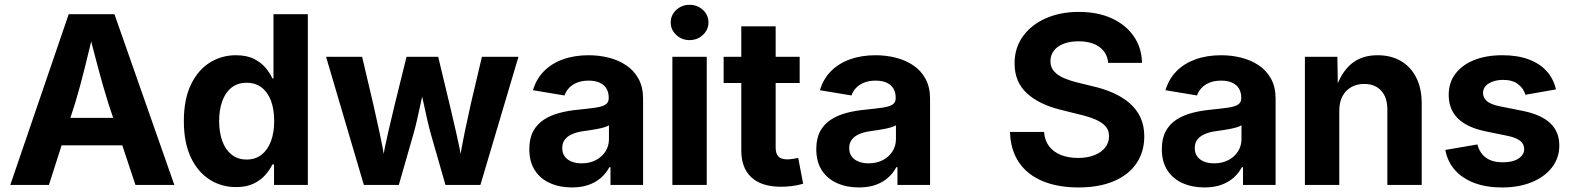

<svg xmlns="http://www.w3.org/2000/svg" viewBox="-20 -788 6700 818"><path d="M23.8 0 272.7 -727.5H467.6L722.8 0H557.1L440.5 -351Q419.3 -418.9 397.7 -499.9Q376.1 -580.8 352.2 -676.2H384.5Q361.3 -580.3 341.1 -499Q320.9 -417.6 300.8 -351L188.4 0ZM179.3 -168.8V-285.8H567.3V-168.8Z M985.6 9.1Q923 9.1 872.5 -23.3Q821.9 -55.8 792.6 -118.5Q763.3 -181.1 763.3 -272Q763.3 -365.3 793.5 -427.7Q823.7 -490.2 874.1 -521.5Q924.5 -552.7 984.8 -552.7Q1031.1 -552.7 1062 -537.1Q1092.8 -521.5 1111.8 -498.7Q1130.8 -475.8 1140.3 -454H1145.1V-727.5H1291.5V0H1147.5V-87.4H1140.3Q1130.2 -65.4 1110.9 -43.2Q1091.6 -21 1061 -6Q1030.5 9.1 985.6 9.1ZM1030.7 -108.3Q1068.1 -108.3 1094.4 -128.9Q1120.6 -149.5 1134.4 -186.4Q1148.1 -223.3 1148.1 -272.5Q1148.1 -322.2 1134.5 -358.7Q1120.9 -395.1 1094.6 -415.2Q1068.3 -435.4 1030.7 -435.4Q992.4 -435.4 966.3 -414.6Q940.1 -393.8 926.9 -357.1Q913.6 -320.4 913.6 -272.5Q913.6 -224.6 927 -187.4Q940.4 -150.3 966.6 -129.3Q992.8 -108.3 1030.7 -108.3Z M1530.2 0 1369.2 -545.9H1522.8L1570.3 -344Q1582.4 -289.9 1596.5 -226.2Q1610.7 -162.4 1622.7 -85.3H1606Q1618.8 -160.8 1633.9 -224.8Q1649 -288.8 1662.1 -344L1712 -545.9H1846.9L1895.3 -344Q1907.9 -289.2 1923 -225.5Q1938.2 -161.7 1951 -85.3H1934.6Q1946.5 -161.3 1959.9 -225Q1973.3 -288.8 1985.6 -344L2033.1 -545.9H2188.8L2026.7 0H1877.9L1817.4 -210.7Q1808.5 -242 1799.7 -280.4Q1790.8 -318.8 1782.5 -358.6Q1774.2 -398.4 1765.5 -433H1791.4Q1783.2 -398.6 1774.7 -358.7Q1766.1 -318.8 1757.4 -280.1Q1748.8 -241.5 1739.6 -210.7L1679.1 0Z M2416.6 10.6Q2364.6 10.6 2323.4 -7.8Q2282.2 -26.1 2258.6 -62.4Q2235.1 -98.7 2235.1 -152.6Q2235.1 -198.5 2251.8 -229.1Q2268.5 -259.7 2297.5 -278.4Q2326.5 -297.1 2363.5 -306.8Q2400.4 -316.6 2440.9 -320.4Q2488.1 -325.2 2517.2 -329.4Q2546.2 -333.6 2559.8 -342.5Q2573.4 -351.5 2573.4 -369.2V-371.6Q2573.4 -394.9 2563.4 -411.1Q2553.5 -427.3 2534.4 -435.9Q2515.4 -444.5 2487.6 -444.5Q2459.6 -444.5 2438.6 -436Q2417.6 -427.4 2404.3 -413.2Q2390.9 -399 2385 -381.3L2250.7 -403.6Q2264.6 -451.3 2297.3 -484.5Q2330 -517.7 2378.7 -535.2Q2427.3 -552.7 2488 -552.7Q2532 -552.7 2573.5 -542.3Q2615 -531.9 2648 -509.7Q2681 -487.6 2700.4 -452.4Q2719.8 -417.2 2719.8 -367.5V0H2580.9V-75.8H2576.1Q2562.9 -50.4 2540.9 -31Q2518.9 -11.5 2488.1 -0.4Q2457.2 10.6 2416.6 10.6ZM2457.9 -92.1Q2492.4 -92.1 2518.6 -105.9Q2544.8 -119.6 2559.6 -143Q2574.4 -166.4 2574.4 -195.2V-254.2Q2567.7 -249.7 2554.7 -245.8Q2541.6 -241.8 2525.5 -238.7Q2509.5 -235.6 2493.8 -233.3Q2478.1 -231 2466 -229.3Q2439 -225.7 2418.5 -216.9Q2398 -208.2 2386.7 -193.6Q2375.4 -179 2375.4 -156.9Q2375.4 -135.7 2386.1 -121.3Q2396.8 -106.9 2415.3 -99.5Q2433.8 -92.1 2457.9 -92.1Z M2844.6 0V-545.9H2991V0ZM2917.8 -617.1Q2884.7 -617.1 2861.1 -639.2Q2837.5 -661.3 2837.5 -692.2Q2837.5 -723.8 2861.1 -745.7Q2884.7 -767.5 2917.8 -767.5Q2951 -767.5 2974.7 -745.7Q2998.3 -723.9 2998.3 -692.3Q2998.3 -661.3 2974.7 -639.2Q2951 -617.1 2917.8 -617.1Z M3386.9 -545.9V-434.3H3063V-545.9ZM3138.2 -675.8H3284.6V-159.8Q3284.6 -133.7 3296.2 -121.4Q3307.8 -109 3334.3 -109Q3342.8 -109 3357.9 -111.1Q3372.9 -113.2 3380.8 -115.1L3401.7 -5.3Q3377.3 2 3353.2 4.8Q3329.2 7.6 3307.1 7.6Q3224.9 7.6 3181.5 -32.2Q3138.2 -72.1 3138.2 -146.9Z M3639.3 10.6Q3587.2 10.6 3546.1 -7.8Q3504.9 -26.1 3481.3 -62.4Q3457.7 -98.7 3457.7 -152.6Q3457.7 -198.5 3474.4 -229.1Q3491.1 -259.7 3520.2 -278.4Q3549.2 -297.1 3586.1 -306.8Q3623.1 -316.6 3663.5 -320.4Q3710.8 -325.2 3739.8 -329.4Q3768.9 -333.6 3782.4 -342.5Q3796 -351.5 3796 -369.2V-371.6Q3796 -394.9 3786.1 -411.1Q3776.2 -427.3 3757.1 -435.9Q3738 -444.5 3710.2 -444.5Q3682.2 -444.5 3661.3 -436Q3640.3 -427.4 3626.9 -413.2Q3613.5 -399 3607.6 -381.3L3473.3 -403.6Q3487.2 -451.3 3520 -484.5Q3552.7 -517.7 3601.3 -535.2Q3650 -552.7 3710.7 -552.7Q3754.6 -552.7 3796.2 -542.3Q3837.7 -531.9 3870.7 -509.7Q3903.7 -487.6 3923 -452.4Q3942.4 -417.2 3942.4 -367.5V0H3803.5V-75.8H3798.7Q3785.5 -50.4 3763.5 -31Q3741.6 -11.5 3710.7 -0.4Q3679.9 10.6 3639.3 10.6ZM3680.5 -92.1Q3715.1 -92.1 3741.3 -105.9Q3767.5 -119.6 3782.3 -143Q3797.1 -166.4 3797.1 -195.2V-254.2Q3790.4 -249.7 3777.3 -245.8Q3764.3 -241.8 3748.2 -238.7Q3732.1 -235.6 3716.5 -233.3Q3700.8 -231 3688.6 -229.3Q3661.6 -225.7 3641.2 -216.9Q3620.7 -208.2 3609.4 -193.6Q3598 -179 3598 -156.9Q3598 -135.7 3608.7 -121.3Q3619.4 -106.9 3638 -99.5Q3656.5 -92.1 3680.5 -92.1Z M4574.4 10.6Q4487.1 10.6 4422.3 -16.3Q4357.6 -43.1 4321.5 -95.7Q4285.3 -148.4 4283 -225.8H4428.1Q4430.9 -189 4450 -164.3Q4469 -139.7 4500.9 -127.4Q4532.7 -115.1 4572.8 -115.1Q4612.6 -115.1 4642.3 -126.8Q4672 -138.4 4688.5 -159.4Q4705 -180.4 4705 -207.9Q4705 -233 4690.2 -249.8Q4675.4 -266.7 4647.5 -278.7Q4619.5 -290.8 4579.6 -300.2L4499.6 -320.1Q4407.3 -342.6 4354.9 -390.7Q4302.5 -438.8 4302.5 -518.2Q4302.5 -584 4338.1 -633.3Q4373.7 -682.6 4435.4 -709.9Q4497.2 -737.3 4576.2 -737.3Q4657 -737.3 4717 -709.7Q4777.1 -682 4810.6 -633.1Q4844.2 -584.1 4845.4 -520.2H4701.3Q4697.1 -563.9 4663.8 -588Q4630.6 -612 4574.9 -612Q4537 -612 4510.1 -601.1Q4483.3 -590.2 4469.3 -571.1Q4455.3 -552 4455.3 -527.6Q4455.3 -500.9 4471.6 -483.2Q4487.9 -465.6 4514.6 -454.5Q4541.3 -443.4 4571.8 -436L4637.5 -420Q4683.4 -409.5 4723 -391.9Q4762.6 -374.3 4792.3 -348.7Q4822.1 -323.1 4838.6 -288Q4855.1 -253 4855.1 -207.2Q4855.1 -141 4821.8 -92Q4788.4 -43 4725.6 -16.2Q4662.8 10.6 4574.4 10.6Z M5111.4 10.6Q5059.4 10.6 5018.2 -7.8Q4977.1 -26.1 4953.5 -62.4Q4929.9 -98.7 4929.9 -152.6Q4929.9 -198.5 4946.6 -229.1Q4963.3 -259.7 4992.3 -278.4Q5021.4 -297.1 5058.3 -306.8Q5095.2 -316.6 5135.7 -320.4Q5182.9 -325.2 5212 -329.4Q5241 -333.6 5254.6 -342.5Q5268.2 -351.5 5268.2 -369.2V-371.6Q5268.2 -394.9 5258.3 -411.1Q5248.3 -427.3 5229.3 -435.9Q5210.2 -444.5 5182.4 -444.5Q5154.4 -444.5 5133.4 -436Q5112.5 -427.4 5099.1 -413.2Q5085.7 -399 5079.8 -381.3L4945.5 -403.6Q4959.4 -451.3 4992.1 -484.5Q5024.9 -517.7 5073.5 -535.2Q5122.1 -552.7 5182.9 -552.7Q5226.8 -552.7 5268.3 -542.3Q5309.8 -531.9 5342.8 -509.7Q5375.8 -487.6 5395.2 -452.4Q5414.6 -417.2 5414.6 -367.5V0H5275.7V-75.8H5270.9Q5257.7 -50.4 5235.7 -31Q5213.8 -11.5 5182.9 -0.4Q5152 10.6 5111.4 10.6ZM5152.7 -92.1Q5187.3 -92.1 5213.4 -105.9Q5239.6 -119.6 5254.4 -143Q5269.2 -166.4 5269.2 -195.2V-254.2Q5262.5 -249.7 5249.5 -245.8Q5236.4 -241.8 5220.4 -238.7Q5204.3 -235.6 5188.6 -233.3Q5173 -231 5160.8 -229.3Q5133.8 -225.7 5113.3 -216.9Q5092.9 -208.2 5081.5 -193.6Q5070.2 -179 5070.2 -156.9Q5070.2 -135.7 5080.9 -121.3Q5091.6 -106.9 5110.1 -99.5Q5128.7 -92.1 5152.7 -92.1Z M5685.9 -316.1V0H5539.4V-545.9H5677.7L5680 -409.6H5671.3Q5692.7 -477.9 5736.5 -515.3Q5780.3 -552.7 5849.4 -552.7Q5906.2 -552.7 5948.3 -528.1Q5990.5 -503.4 6013.8 -457.3Q6037.1 -411.3 6037.1 -347.2V0H5890.7V-321.7Q5890.7 -372.5 5864.5 -401.5Q5838.2 -430.4 5791.9 -430.4Q5761 -430.4 5737 -416.9Q5713 -403.3 5699.4 -377.9Q5685.9 -352.4 5685.9 -316.1Z M6378.9 10.7Q6313 10.7 6262.2 -8.2Q6211.4 -27.1 6179.2 -62.8Q6147.1 -98.6 6137.6 -149.2L6274.1 -172.6Q6284.7 -134.6 6311.5 -115.6Q6338.3 -96.5 6383.2 -96.5Q6425 -96.5 6449.4 -112.5Q6473.7 -128.5 6473.7 -153Q6473.7 -174.4 6456.4 -188.1Q6439.1 -201.7 6403.1 -209.2L6309.1 -228.5Q6230.1 -244.8 6191.1 -283.5Q6152.1 -322.2 6152.1 -383.5Q6152.1 -435.9 6180.7 -473.8Q6209.3 -511.7 6260.7 -532.2Q6312.2 -552.7 6381.1 -552.7Q6446 -552.7 6493.3 -534.8Q6540.7 -516.9 6569.8 -484.4Q6598.9 -451.8 6609 -407.1L6479.1 -384.3Q6470.5 -412.2 6446.9 -430Q6423.3 -447.7 6383.4 -447.7Q6347.3 -447.7 6322.8 -432.5Q6298.4 -417.3 6298.4 -392.3Q6298.4 -371.8 6314.2 -357.6Q6330 -343.4 6368.6 -335.3L6466.7 -315.8Q6545.9 -299.8 6584.6 -263.3Q6623.3 -226.8 6623.3 -168.3Q6623.3 -114.7 6591.9 -74.4Q6560.6 -34.2 6505.6 -11.7Q6450.5 10.7 6378.9 10.7Z"/></svg>

Font: Adwaita Sans
Style: Regular
Weight: 400
Designer: Rasmus Andersson
Foundry: rsms
Version: Version 4.001;git-9221beed3